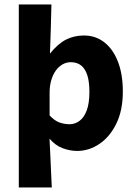

<svg xmlns="http://www.w3.org/2000/svg" viewBox="-20 -668 606 865"><path d="M64.7 176.7V-647.9H211.7Q210.9 -593.1 208.8 -536.6Q206.7 -480.1 205.1 -426.6Q241.1 -471.3 277.6 -489.7Q314 -508.1 358.4 -508.1Q411.1 -508.1 450.6 -476.9Q490.1 -445.7 511.8 -389Q533.4 -332.4 533.4 -255.9Q533.4 -170.8 504 -110.8Q474.5 -50.8 427.5 -19.4Q380.6 12 327.6 12Q295.7 12 262.7 -0.1Q229.7 -12.3 203.1 -43.3Q204.9 -5.2 206.7 31.6Q208.4 68.4 210 104.3Q211.7 140.2 213.3 176.7ZM293.3 -108.3Q317.7 -108.3 338.2 -123.4Q358.7 -138.4 370.8 -170.7Q382.8 -202.9 382.8 -254.2Q382.8 -298.8 373.6 -328.4Q364.3 -358 345.7 -372.9Q327.2 -387.8 298.7 -387.8Q279.3 -387.8 262 -378.1Q244.7 -368.3 231.7 -350.4Q218.7 -332.6 211.1 -307.2Q203.5 -281.9 203.5 -250.6V-148.1Q226 -123.8 248.4 -116Q270.8 -108.3 293.3 -108.3Z"/></svg>

Font: Source Sans 3
Style: Regular
Weight: 200
Designer: Paul D. Hunt
Foundry: Adobe
Version: Version 3.046;hotconv 1.0.118;makeotfexe 2.5.65603